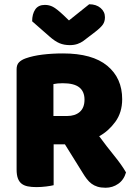

<svg xmlns="http://www.w3.org/2000/svg" viewBox="-20 -874 642 902"><path d="M232 -196V-4Q221 -1 197.5 2Q174 5 151 5Q128 5 110.5 1.5Q93 -2 81.5 -11Q70 -20 64 -36Q58 -52 58 -78V-549Q58 -570 69.5 -581.5Q81 -593 101 -600Q135 -612 180 -617.5Q225 -623 276 -623Q414 -623 484 -565Q554 -507 554 -408Q554 -346 522 -302Q490 -258 446 -234Q482 -185 517 -142Q552 -99 572 -64Q562 -29 535.5 -10.5Q509 8 476 8Q454 8 438 3Q422 -2 410 -11Q398 -20 388 -33Q378 -46 369 -61L285 -196ZM304 -778 399 -854Q432 -854 452.5 -836.5Q473 -819 473 -793Q473 -773 463.5 -759Q454 -745 427 -724L372 -682Q360 -673 344 -667.5Q328 -662 308 -662Q281 -662 259.5 -671Q238 -680 212 -703L131 -774Q131 -808 145.5 -829.5Q160 -851 191 -851Q211 -851 228.5 -842Q246 -833 278 -803ZM295 -329Q333 -329 355 -348.5Q377 -368 377 -406Q377 -444 352.5 -463.5Q328 -483 275 -483Q260 -483 251 -482Q242 -481 231 -479V-329Z"/></svg>

Font: Baloo Thambi
Style: Regular
Weight: 400
Designer: Aadarsh Rajan and Ek Type
Foundry: Ek Type
Version: Version 1.443;PS 1.000;hotconv 16.6.51;makeotf.lib2.5.65220;